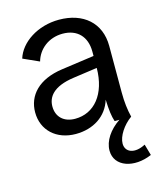

<svg xmlns="http://www.w3.org/2000/svg" viewBox="-114 -626 773 930"><g transform="rotate(-15 272.0 -161.0)"><path d="M207 12C295 12 365 -33 389 -111C391 -58 395 -27 404 0H428C376 35 343 84 343 132C343 214 439 244 531 204L515 148C459 178 413 160 413 116C413 79 445 30 487 0C478 -37 473 -76 473 -125V-358C473 -475 391 -544 270 -544C163 -544 73 -484 50 -408L130 -372C146 -430 199 -474 270 -474C342 -474 387 -429 387 -353V-331L223 -308C102 -291 43 -224 43 -140C43 -50 110 12 207 12ZM131 -146C131 -191 159 -239 267 -254L387 -271C386 -140 319 -60 223 -60C167 -60 131 -93 131 -146Z"/></g></svg>

Font: Ronzino
Style: Regular
Weight: 400
Designer: Nunzio Mazzaferro
Foundry: Collletttivo
Version: Version 1.000;Glyphs 3.3 (3337)